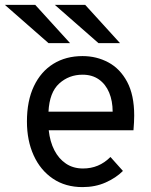

<svg xmlns="http://www.w3.org/2000/svg" viewBox="-57 -752 615 784"><path d="M280 12Q210 12 159 -22.5Q108 -57 80.5 -117.5Q53 -178 53 -256Q53 -340.5 81.5 -400.2Q110 -460 161 -491.5Q212 -523 280 -523Q337.5 -523 385.5 -497.2Q433.5 -471.5 462.2 -417.8Q491 -364 491 -280Q491 -268 490.2 -252.2Q489.5 -236.5 488 -220H142Q147 -173.5 165 -138.5Q183 -103.5 212.5 -83.8Q242 -64 282 -64Q314.5 -64 342.2 -75.5Q370 -87 394 -111L445 -54Q416.5 -25.5 374.2 -6.8Q332 12 280 12ZM141 -296H403Q403 -339.5 388.8 -373.8Q374.5 -408 347 -427.5Q319.5 -447 280 -447Q224.5 -447 184.8 -411Q145 -375 141 -296ZM141 -576 -37 -732H87L229 -576ZM345 -576 167 -732H291L433 -576Z"/></svg>

Font: Overpass
Style: Regular
Weight: 400
Designer: Delve Withrington, Dave Bailey, Thomas Jockin
Foundry: Delve Fonts LLC
Version: Version 4.000